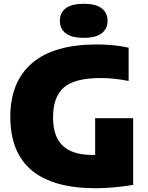

<svg xmlns="http://www.w3.org/2000/svg" viewBox="-20 -985 780 1015"><path d="M486.5 10Q34.5 10 34.5 -368Q34.5 -552.5 149.5 -651.2Q264.5 -750 492.5 -750Q582.5 -750 660 -733V-557Q625 -564 588.2 -568.2Q551.5 -572.5 513 -572.5Q376 -572.5 318.2 -523.2Q260.5 -474 260.5 -364.5Q260.5 -263 311.8 -214.5Q363 -166 468.5 -166Q475.5 -166 483 -166V-360H684V-7.5Q635.5 0.5 585.2 5.2Q535 10 486.5 10ZM422.5 -785Q359 -785 327.8 -808.8Q296.5 -832.5 296.5 -875Q296.5 -918 327.8 -941.5Q359 -965 422.5 -965Q486 -965 517.2 -941.5Q548.5 -918 548.5 -875Q548.5 -832.5 517.2 -808.8Q486 -785 422.5 -785Z"/></svg>

Font: Encode Sans Black
Style: Regular
Weight: 900
Designer: Multiple Designers
Foundry: Impallari Type
Version: Version 3.002; ttfautohint (v1.8.3) -l 8 -r 50 -G 200 -x 14 